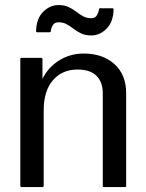

<svg xmlns="http://www.w3.org/2000/svg" viewBox="-20 -760 595 780"><path d="M67.5 -525H147.5Q152.5 -525 152.5 -520V-439.5Q175.5 -486.5 220.2 -514.5Q265 -542.5 320 -542.5Q397.5 -542.5 445 -499.5Q492.5 -456.5 492.5 -381.5V-5Q492.5 0 487.5 0H402.5Q397.5 0 397.5 -5V-381.5Q397.5 -426.5 372 -452Q346.5 -477.5 295 -477.5Q232.5 -477.5 195 -434Q157.5 -390.5 157.5 -311.5V-5Q157.5 0 152.5 0H67.5Q62.5 0 62.5 -5V-520Q62.5 -525 67.5 -525ZM217.5 -669.5Q201.5 -669.5 194.5 -657.8Q187.5 -646 186.5 -633.5Q186 -629 181.5 -629H131.5Q126.5 -629 126.5 -633.5Q128 -685.5 155.8 -712.5Q183.5 -739.5 217.5 -739.5Q241.5 -739.5 258.5 -731.5Q275.5 -723.5 289.2 -712.8Q303 -702 317.5 -694Q332 -686 351 -686Q366.5 -686 373.5 -697.8Q380.5 -709.5 382 -721.5Q382.5 -726.5 387 -726.5H436.5Q441.5 -726.5 441.5 -721.5Q440 -670 412.5 -643Q385 -616 351 -616Q327 -616 310 -624Q293 -632 279.2 -642.8Q265.5 -653.5 251 -661.5Q236.5 -669.5 217.5 -669.5Z"/></svg>

Font: MFEK Sans
Style: Regular
Weight: 400
Designer: Owen Earl
Foundry: indestructible type*
Version: Version 0.001; ttfautohint (v1.8.4.7-5d5b)